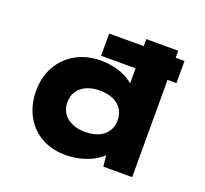

<svg xmlns="http://www.w3.org/2000/svg" viewBox="-128 -892 1129 1056"><g transform="rotate(20 437.0 -364.5)"><path d="M353 -569V-699H794V-569ZM354 11Q273 11 212 -24Q151 -59 117 -122Q83 -185 83 -266Q83 -348 118.5 -410.5Q154 -473 217.5 -508.5Q281 -544 363 -544Q410 -544 450 -533.5Q490 -523 521.5 -504.5Q553 -486 573 -462.5Q593 -439 598 -413L555 -401V-740H742V0H573L560 -132L597 -120Q593 -94 572.5 -71Q552 -48 519 -29.5Q486 -11 443.5 0Q401 11 354 11ZM413 -145Q459 -145 492 -160Q525 -175 542.5 -202Q560 -229 560 -266Q560 -303 542.5 -330Q525 -357 492 -372Q459 -387 413 -387Q368 -387 335 -372Q302 -357 284 -330Q266 -303 266 -266Q266 -229 284 -202Q302 -175 335 -160Q368 -145 413 -145Z"/></g></svg>

Font: Lexend Mega ExtraBold
Style: Regular
Weight: 800
Designer: Bonnie Shaver-Troup, Thomas Jockin
Foundry: Lexend
Version: Version 1.007